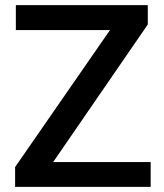

<svg xmlns="http://www.w3.org/2000/svg" viewBox="-20 -731 643 751"><path d="M569.3 -97.2V0H39.1V-77.6L410.2 -613.3H42V-710.9H558.1V-635.3L188 -97.2Z"/></svg>

Font: Vazirmatn RD Medium
Style: Regular
Weight: 500
Designer: Saber Rastikerdar
Foundry: Saber Rastikerdar
Version: Version 33.003